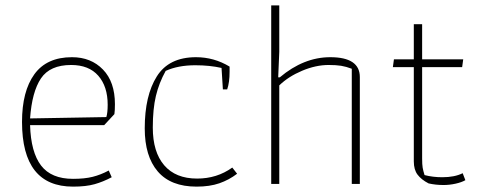

<svg xmlns="http://www.w3.org/2000/svg" viewBox="-20 -685 1791 715"><path d="M62 -231Q62 -345 108 -408.5Q154 -472 248 -472Q319 -472 363.5 -426Q408 -380 408 -297Q408 -273 406 -260L368 -219H92Q95 -118 133 -68.5Q171 -19 252 -19Q295 -19 325 -26.5Q355 -34 385 -50L396 -25Q364 -8 332 1Q300 10 252 10Q62 10 62 -231ZM376 -249Q381 -265 381 -295Q381 -363 346 -403Q311 -443 245 -443Q166 -443 132.5 -393Q99 -343 92 -244Z M519 -207Q519 -329 564 -400.5Q609 -472 710 -472Q777 -472 835 -437V-418Q835 -378 826 -352H810L805 -432Q761 -442 707 -442Q643 -442 597 -421Q572 -376 560.5 -327.5Q549 -279 549 -210Q549 -119 591.5 -69.5Q634 -20 714 -20Q788 -20 845 -61L863 -38Q833 -15 797 -2.5Q761 10 712 10Q616 10 567.5 -46.5Q519 -103 519 -207Z M990 -665H1020V-492L1016 -397H1022Q1111 -472 1210 -472Q1320 -472 1320 -398V0H1290V-429Q1269 -437 1250.5 -440Q1232 -443 1204 -443Q1156 -443 1105 -421.5Q1054 -400 1020 -367V0H990Z M1576 -2Q1549 -16 1535 -34.5Q1521 -53 1521 -84V-435H1443L1447 -464H1521V-595H1552V-464H1705L1701 -435H1552V-95Q1552 -72 1554 -60.5Q1556 -49 1561 -33Q1592 -25 1627 -25Q1673 -25 1703 -40L1713 -14Q1699 -6 1676.5 -1Q1654 4 1632 4Q1602 4 1576 -2Z"/></svg>

Font: Athiti ExtraLight
Style: Regular
Weight: 250
Version: Version 1.032